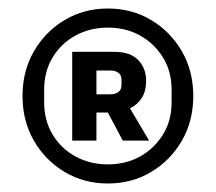

<svg xmlns="http://www.w3.org/2000/svg" viewBox="-20 -730 508 452"><path d="M234 -298Q178 -298 132.5 -325Q87 -352 60 -398.5Q33 -445 33 -504Q33 -563 60 -609.5Q87 -656 132.5 -683Q178 -710 234 -710Q290 -710 335.5 -683Q381 -656 408 -609.5Q435 -563 435 -504Q435 -445 408 -398.5Q381 -352 335.5 -325Q290 -298 234 -298ZM234 -343Q276 -343 309.5 -361.5Q343 -380 363.5 -413Q384 -446 384 -489V-519Q384 -562 363.5 -595Q343 -628 309.5 -646.5Q276 -665 234 -665Q192 -665 158 -646.5Q124 -628 104 -595Q84 -562 84 -519V-489Q84 -446 104 -413Q124 -380 158 -361.5Q192 -343 234 -343ZM207 -465V-399H150V-608H249Q287 -608 305.5 -588.5Q324 -569 324 -540Q324 -515 313.5 -499Q303 -483 286 -475L331 -399H269L234 -465ZM207 -508H239Q252 -508 259 -513.5Q266 -519 266 -530V-542Q266 -553 259 -558.5Q252 -564 239 -564H207Z"/></svg>

Font: IBM Plex Sans SemiBold
Style: Regular
Weight: 600
Designer: Mike Abbink, Paul van der Laan, Pieter van Rosmalen
Foundry: Bold Monday
Version: Version 3.201